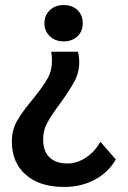

<svg xmlns="http://www.w3.org/2000/svg" viewBox="-20 -530 506 761"><path d="M156 -438Q156 -469 177.5 -489.5Q199 -510 232 -510Q266 -510 287 -490Q308 -470 308 -438Q308 -406 287 -386Q266 -366 232 -366Q199 -366 177.5 -386.5Q156 -407 156 -438ZM27 31Q27 -15 48 -51.5Q69 -88 110 -137Q149 -185 167.5 -217Q186 -249 186 -288Q186 -309 183 -325H289Q294 -305 294 -284Q294 -243 275 -207.5Q256 -172 219 -121Q184 -74 167.5 -43.5Q151 -13 151 22Q151 69 176 93.5Q201 118 248 118Q285 118 320 95Q355 72 378 32L439 102Q410 153 356 182Q302 211 234 211Q137 211 82 162.5Q27 114 27 31Z"/></svg>

Font: Sarabun SemiBold
Style: Regular
Weight: 600
Designer: Suppakit Chalermlarp | Katatrad Co.,Ltd.
Foundry: Cadson Demak Co.,Ltd.
Version: Version 1.000; ttfautohint (v1.6)